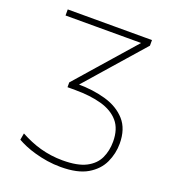

<svg xmlns="http://www.w3.org/2000/svg" viewBox="-132 -813 824 921"><g transform="rotate(20 280.0 -352.0)"><path d="M282 9Q246.5 9 213 3.8Q179.5 -1.5 150 -9.8Q120.5 -18 96.5 -28.2Q72.5 -38.5 56 -48L62 -82Q87 -68.5 112.5 -57.8Q138 -47 165 -39.5Q192 -32 220.8 -28Q249.5 -24 280 -24Q356 -24 399 -46.2Q442 -68.5 459.8 -106.5Q477.5 -144.5 477.5 -191Q477.5 -255.5 445.5 -292.8Q413.5 -330 356.2 -346Q299 -362 222.5 -362Q210 -362 200.5 -362Q191 -362 182.5 -362V-386.5Q207 -414.5 232.5 -443.5Q258 -472.5 282 -500L457.5 -700L481 -682H363Q294 -682 216.8 -682Q139.5 -682 56 -682V-713H486V-684.5Q444 -636.5 402.2 -589Q360.5 -541.5 318 -493L222.5 -384L221.5 -393Q302 -393 367.5 -374Q433 -355 471.8 -311.2Q510.5 -267.5 510.5 -193Q510.5 -142 489 -95.8Q467.5 -49.5 417.8 -20.2Q368 9 282 9Z"/></g></svg>

Font: Commissioner Thin
Style: Regular
Weight: 100
Designer: Kostas Bartsokas
Foundry: Kostas Bartsokas
Version: Version 1.001;gftools[0.9.23]